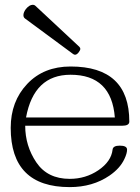

<svg xmlns="http://www.w3.org/2000/svg" viewBox="-20 -764 581 796"><path d="M291 -537.1Q287.6 -537.1 283.2 -540L84 -687Q77.1 -691.9 77.1 -701.2Q77.1 -712.9 87.4 -726.6Q101.6 -744.1 115.7 -744.1Q122.6 -744.1 127.4 -739.3L308.6 -570.3Q313 -565.9 313 -561.5Q313 -555.7 305.7 -546.4Q298.3 -537.1 291 -537.1ZM269 11.7Q24.4 11.7 24.4 -233.9Q24.4 -343.8 92.8 -416Q161.1 -488.3 272.5 -488.3Q516.1 -488.3 516.1 -259.8Q516.1 -242.7 486.3 -242.7H84.5Q84.5 -159.2 130.6 -90.8Q176.8 -22.5 269 -22.5Q335 -22.5 387.7 -58.1Q441.4 -94.7 446.8 -144Q448.7 -160.2 476.6 -160.2Q506.8 -160.2 506.8 -143.6Q506.8 -127.9 495.6 -104.5Q477.5 -65.9 434.1 -36.1Q364.3 11.7 269 11.7ZM456.1 -276.9Q442.4 -454.1 272.5 -454.1Q120.6 -454.1 87.9 -276.9Z"/></svg>

Font: Gayathri Thin
Style: Regular
Weight: 100
Designer: Binoy Dominic <binoy.domenic@gmail.com>
Foundry: SMC
Version: Version 1.000